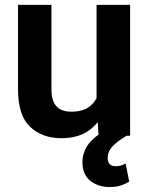

<svg xmlns="http://www.w3.org/2000/svg" viewBox="-20 -548 599 775"><path d="M369.8 -125.9V-528.3H505.2V0H378ZM386 -234.9 426.9 -235.8Q426.9 -165.2 405.4 -109.6Q383.9 -54 339.9 -22.1Q296 9.8 228.2 9.8Q150.3 9.8 101.6 -36.1Q52.8 -82 52.8 -186.9V-528.3H187.7V-185.9Q187.7 -153.2 197.8 -133.5Q207.9 -113.9 225.8 -105.5Q243.8 -97.1 266.4 -97.1Q311.7 -97.1 337.8 -115.3Q363.9 -133.6 375 -164.8Q386 -196.1 386 -234.9ZM422 -28.7 490.9 0Q455 21.1 434.9 42.1Q414.7 63.2 414.7 90.5Q414.7 104.6 422.1 113.8Q429.5 122.9 447.6 122.9Q461.6 122.9 471.1 119.3Q480.6 115.7 487.3 112.4L501.5 185.4Q489.3 192.8 470 199.9Q450.8 206.9 421.4 206.9Q376 206.9 344.3 181.5Q312.7 156.1 312.7 106.9Q312.7 82 322.9 58.1Q333 34.1 356.9 12.1Q380.8 -10 422 -28.7Z"/></svg>

Font: Vazirmatn
Style: Regular
Weight: 400
Designer: Saber Rastikerdar
Foundry: Saber Rastikerdar
Version: Version 33.003;September 2, 2022;FontCreator 14.0.0.2862 64-